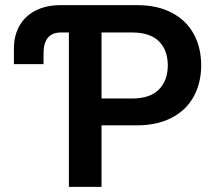

<svg xmlns="http://www.w3.org/2000/svg" viewBox="-20 -727 840 747"><path d="M34.2 -477.5V-539.1Q34.2 -588.9 55.9 -627Q77.6 -665 118.7 -686Q159.7 -707 215.8 -707H513.7Q592.8 -707 648.9 -677.2Q705.1 -647.5 733.9 -594.5Q762.7 -541.5 762.7 -472.7Q762.7 -404.3 733.6 -351.3Q704.6 -298.3 647.9 -268.8Q591.3 -239.3 511.7 -239.3H375V0H248V-600.6H216.8Q147.5 -600.6 149.4 -513.7V-477.5ZM494.1 -343.8Q563.5 -343.8 598.1 -378.7Q632.8 -413.6 632.8 -472.7Q632.8 -532.2 598.1 -566.4Q563.5 -600.6 494.1 -600.6H375V-343.8Z"/></svg>

Font: Pretendard SemiBold
Style: Regular
Weight: 600
Designer: Base glyphs from Inter by Rasmus Andersson; Hangeul glyphs from Noto Sans CJK(Source Han Sans) by Jang Soo-young and Kan
Foundry: Kil Hyung-jin
Version: Version 1.309